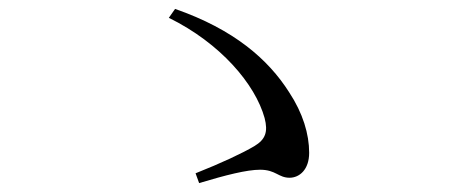

<svg xmlns="http://www.w3.org/2000/svg" viewBox="-20 -568 1040 431"><path d="M427 -157C487 -175 534 -187 564 -187C599 -187 605 -169 630 -169C652 -169 674 -187 674 -225C674 -267 660 -314 629 -361C582 -435 505 -502 373 -548L359 -528C475 -471 553 -379 574 -303C582 -272 576 -255 551 -240C524 -224 477 -202 419 -179Z"/></svg>

Font: Source Han Serif
Style: Regular
Weight: 400
Designer: Ryoko NISHIZUKA 西塚涼子 (kana & ideographs); Frank Grießhammer (Latin, Greek & Cyrillic); Wenlong ZHANG 张文龙 (bopomofo); San
Foundry: Adobe Systems Incorporated
Version: Version 1.001;PS 1.001;hotconv 16.6.54;makeotf.lib2.5.65590